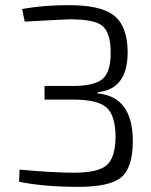

<svg xmlns="http://www.w3.org/2000/svg" viewBox="-20 -718 585 746"><path d="M66 -683Q148 -698 247 -698Q369 -698 420 -660Q476 -618 476 -515Q476 -371 360 -360L359 -355Q496 -343 496 -169Q496 -66 450 -28Q405 8 285 8Q149 8 54 -12L56 -59Q187 -47 267 -47Q358 -47 392 -74Q428 -103 429 -184Q429 -270 393 -301Q358 -331 265 -331H153V-384H262Q345 -384 377 -410Q411 -438 410 -514Q410 -592 376 -619Q345 -643 251 -643Q236 -643 76 -634Z"/></svg>

Font: Taylor Sans Light
Style: Regular
Weight: 300
Italic angle: -8°
Designer: Natanael Gama
Version: Version 1.001 September 8, 2015